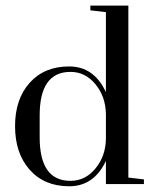

<svg xmlns="http://www.w3.org/2000/svg" viewBox="-20 -652 545 680"><path d="M355.1 0V-82.1Q312.8 7.7 225 7.7Q137.2 7.7 85.3 -50.6Q33.3 -109 33.3 -205.1Q33.3 -301.3 85.3 -359Q137.2 -416.7 225 -416.7Q312.8 -416.7 355.1 -325.6V-609L300 -615.4V-632.1H434.6V-23.1L489.7 -16.7V0ZM120.5 -243.6V-165.4Q120.5 -11.5 229.5 -11.5Q282.1 -11.5 317.9 -55.1Q353.8 -98.7 355.1 -159V-248.7Q353.8 -310.3 317.9 -353.8Q282.1 -397.4 229.5 -397.4Q120.5 -397.4 120.5 -243.6Z"/></svg>

Font: Suranna
Style: Regular
Weight: 400
Version: Version 1.0.5; ttfautohint (v1.2.42-39fb)